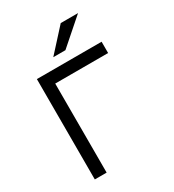

<svg xmlns="http://www.w3.org/2000/svg" viewBox="-216 -1041 1049 1160"><g transform="rotate(-30 308.0 -460.5)"><path d="M98.5 0V-700H550V-621.2H181V0ZM250.5 -765 392.5 -921H513.2L335.2 -765Z"/></g></svg>

Font: Overpass Mono Light
Style: Regular
Weight: 300
Monospace: yes
Designer: Delve Withrington, Dave Bailey
Foundry: Delve Fonts LLC
Version: Version 4.000